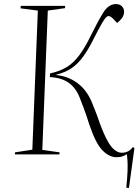

<svg xmlns="http://www.w3.org/2000/svg" viewBox="-20 -759 689 944"><path d="M226 -398Q273 -408 307 -428.5Q341 -449 369.5 -487Q398 -525 427 -585Q462 -656 488 -697.5Q514 -739 550 -739Q568 -739 579 -728.5Q590 -718 590 -702Q590 -684 580 -670.5Q570 -657 556 -646L535 -668Q523 -680 513 -680Q502 -680 483.5 -648.5Q465 -617 441 -569Q415 -517 389.5 -481.5Q364 -446 333 -424.5Q302 -403 257 -392V-390Q316 -384 361.5 -350Q407 -316 432 -255Q441 -233 446.5 -219Q452 -205 457.5 -190.5Q463 -176 471 -152Q500 -73 525.5 -40.5Q551 -8 579 -8Q613 -8 633 -36L641 -31L614 165L601 164Q606 114 607 84Q608 54 607 34.5Q606 15 604 -1Q597 4 584 9Q571 14 553 14Q517 14 484 -19.5Q451 -53 420 -144Q411 -173 404.5 -191.5Q398 -210 391 -229Q384 -248 373 -276Q354 -326 318.5 -351.5Q283 -377 225 -380ZM166 -707 81 -718 82 -730H300V-719L215 -707L188 -22L273 -10L272 0H53L54 -10L139 -23Z"/></svg>

Font: Display Extralight
Style: Italic
Weight: 200
Italic angle: -2°
Designer: Latin by Veronika Burian and Jose Scaglione. Greek by Irene Vlachou. Cyrillic by Vera Evstafieva
Foundry: TypeTogether
Version: Version 3.002